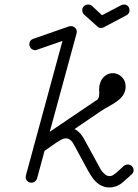

<svg xmlns="http://www.w3.org/2000/svg" viewBox="-20 -809 608 845"><path d="M513 -786Q519 -789 527.5 -789Q536 -789 543 -782Q550 -775 550 -764Q550 -749 537 -742L437 -689Q431 -686 423 -686Q415 -686 408 -693L350 -745Q342 -753 342 -764Q342 -775 349.5 -782Q357 -789 368 -789Q377 -789 385 -783L429 -742ZM143 -590Q139 -588 135 -588Q131 -588 128.5 -589Q126 -590 123.5 -591Q121 -592 118.5 -594Q116 -596 114.5 -598Q113 -600 112 -603Q109 -608 109 -614Q109 -632 126 -638L284 -693Q288 -694 293 -694Q298 -694 302.5 -692Q307 -690 310 -687Q318 -680 318 -669Q318 -666 317 -662L199 -229Q401 -365 403 -367Q406 -368 408 -370Q414 -375 416 -386L417 -404L416 -410Q416 -429 420 -441Q426 -464 445 -477Q459 -487 476 -487Q498 -487 514 -472Q533 -455 533 -428Q533 -388 490 -360Q484 -355 461.5 -342.5Q439 -330 424 -320L308 -241Q329 -231 344 -207Q349 -200 354 -190L413 -82Q424 -60 431 -52L442 -42Q451 -34 462 -34Q471 -34 477 -38Q488 -45 498 -54L525 -79Q533 -85 543 -85Q553 -85 560.5 -77.5Q568 -70 568 -59.5Q568 -49 559 -41L532 -17Q510 4 493.5 10Q477 16 462.5 16Q448 16 439 13Q422 7 414 1Q401 -9 391.5 -20.5Q382 -32 368 -57Q307 -170 305 -173Q298 -185 294.5 -188.5Q291 -192 288 -194Q280 -200 270 -200Q259 -200 247 -193Q237 -187 226 -180L176 -145L143 -23Q140 -15 133.5 -10Q127 -5 117.5 -5Q108 -5 100.5 -12Q93 -19 93 -30Q93 -33 94 -37L128 -162Q128 -168 131 -173L255 -629Z"/></svg>

Font: TT2020Base
Style: Italic
Weight: 400
Italic angle: -15°
Version: Version 0.2.000